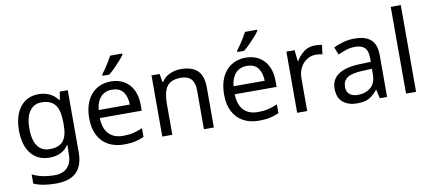

<svg xmlns="http://www.w3.org/2000/svg" viewBox="-83 -1092 3740 1657"><g transform="rotate(-10 1786.5 -263.0)"><path d="M275 -546Q328 -546 370.5 -526Q413 -506 443 -465H448L460 -536H530V9Q530 124 471.5 182Q413 240 290 240Q172 240 97 206V125Q176 167 295 167Q364 167 403.5 126.5Q443 86 443 16V-5Q443 -17 444 -39.5Q445 -62 446 -71H442Q388 10 276 10Q172 10 113.5 -63Q55 -136 55 -267Q55 -395 113.5 -470.5Q172 -546 275 -546ZM287 -472Q220 -472 183 -418.5Q146 -365 146 -266Q146 -167 182.5 -114.5Q219 -62 289 -62Q370 -62 407 -105.5Q444 -149 444 -246V-267Q444 -377 406 -424.5Q368 -472 287 -472Z M907 -546Q976 -546 1025.5 -516Q1075 -486 1101.5 -431.5Q1128 -377 1128 -304V-251H761Q763 -160 807.5 -112.5Q852 -65 932 -65Q983 -65 1022.5 -74.5Q1062 -84 1104 -102V-25Q1063 -7 1023 1.5Q983 10 928 10Q852 10 793.5 -21Q735 -52 702.5 -113.5Q670 -175 670 -264Q670 -352 699.5 -415Q729 -478 782.5 -512Q836 -546 907 -546ZM906 -474Q843 -474 806.5 -433.5Q770 -393 763 -321H1036Q1035 -389 1004 -431.5Q973 -474 906 -474ZM1048 -756Q1036 -738 1011 -709.5Q986 -681 957.5 -652.5Q929 -624 905 -606H847V-618Q862 -637 879.5 -663Q897 -689 914 -716.5Q931 -744 942 -766H1048Z M1522 -546Q1618 -546 1667 -499.5Q1716 -453 1716 -349V0H1629V-343Q1629 -472 1509 -472Q1420 -472 1386 -422Q1352 -372 1352 -278V0H1264V-536H1335L1348 -463H1353Q1379 -505 1425 -525.5Q1471 -546 1522 -546Z M2089 -546Q2158 -546 2207.5 -516Q2257 -486 2283.5 -431.5Q2310 -377 2310 -304V-251H1943Q1945 -160 1989.5 -112.5Q2034 -65 2114 -65Q2165 -65 2204.5 -74.5Q2244 -84 2286 -102V-25Q2245 -7 2205 1.5Q2165 10 2110 10Q2034 10 1975.5 -21Q1917 -52 1884.5 -113.5Q1852 -175 1852 -264Q1852 -352 1881.5 -415Q1911 -478 1964.5 -512Q2018 -546 2089 -546ZM2088 -474Q2025 -474 1988.5 -433.5Q1952 -393 1945 -321H2218Q2217 -389 2186 -431.5Q2155 -474 2088 -474ZM2230 -756Q2218 -738 2193 -709.5Q2168 -681 2139.5 -652.5Q2111 -624 2087 -606H2029V-618Q2044 -637 2061.5 -663Q2079 -689 2096 -716.5Q2113 -744 2124 -766H2230Z M2696 -546Q2711 -546 2728.5 -544.5Q2746 -543 2759 -540L2748 -459Q2735 -462 2719.5 -464Q2704 -466 2690 -466Q2649 -466 2613 -443.5Q2577 -421 2555.5 -380.5Q2534 -340 2534 -286V0H2446V-536H2518L2528 -438H2532Q2558 -482 2599 -514Q2640 -546 2696 -546Z M3042 -545Q3140 -545 3187 -502Q3234 -459 3234 -365V0H3170L3153 -76H3149Q3114 -32 3075.5 -11Q3037 10 2969 10Q2896 10 2848 -28.5Q2800 -67 2800 -149Q2800 -229 2863 -272.5Q2926 -316 3057 -320L3148 -323V-355Q3148 -422 3119 -448Q3090 -474 3037 -474Q2995 -474 2957 -461.5Q2919 -449 2886 -433L2859 -499Q2894 -518 2942 -531.5Q2990 -545 3042 -545ZM3068 -259Q2968 -255 2929.5 -227Q2891 -199 2891 -148Q2891 -103 2918.5 -82Q2946 -61 2989 -61Q3057 -61 3102 -98.5Q3147 -136 3147 -214V-262Z M3488 0H3400V-760H3488Z"/></g></svg>

Font: Noto Sans Living
Style: Regular
Weight: 400
Designer: Monotype Design Team
Foundry: Monotype Imaging Inc.
Version: Version 2.013; ttfautohint (v1.8.4.7-5d5b)